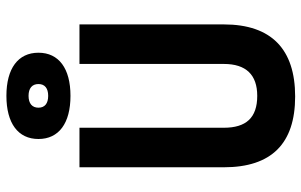

<svg xmlns="http://www.w3.org/2000/svg" viewBox="-198 -774 981 626"><g transform="rotate(-90 293.0 -461.5)"><path d="M291 9.8C444.8 9.8 525.9 -67.4 525.9 -222.7V-693.4H397V-222.7C397 -150.4 361.8 -113.8 293 -113.8C221.2 -113.8 189 -150.4 189 -222.7V-693.4H60.1V-222.7C60.1 -67.4 137.2 9.8 291 9.8ZM293 -722.7C382.3 -722.7 433.6 -760.7 433.6 -827.1C433.6 -893.6 382.3 -931.6 293 -931.6C203.6 -931.6 152.3 -893.6 152.3 -827.1C152.3 -760.7 203.6 -722.7 293 -722.7ZM293 -795.4C268.1 -795.4 254.4 -806.6 254.4 -827.1C254.4 -847.7 268.1 -859.4 293 -859.4C317.9 -859.4 331.5 -847.7 331.5 -827.1C331.5 -806.6 317.9 -795.4 293 -795.4Z"/></g></svg>

Font: Cascadia Mono NF
Style: Bold
Weight: 700
Monospace: yes
Designer: Aaron Bell
Foundry: Saja Typeworks
Version: Version 2404.023